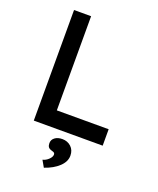

<svg xmlns="http://www.w3.org/2000/svg" viewBox="-169 -800 937 1142"><g transform="rotate(20 299.5 -228.5)"><path d="M98 0V-700H206V-104H534V0ZM250 243 226 201Q247 196 263.5 180Q280 164 280 149Q280 143 276.5 139Q273 135 261 132Q243 127 237 118Q231 109 231 94Q231 72 249 58.5Q267 45 296 45Q329 45 351.5 66Q374 87 374 122Q374 160 340 192Q306 224 250 243Z"/></g></svg>

Font: Lexend Deca
Style: Regular
Weight: 400
Designer: Bonnie Shaver-Troup, Thomas Jockin
Foundry: Lexend
Version: Version 1.008; ttfautohint (v1.8.4.7-5d5b)